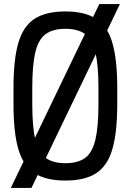

<svg xmlns="http://www.w3.org/2000/svg" viewBox="-20 -870 640 940"><path d="M33 50 466 -850H567L134 50ZM300 14Q204 14 148.5 -22.5Q93 -59 69.5 -141Q46 -223 46 -360V-440Q46 -577 69.5 -659Q93 -741 148.5 -777.5Q204 -814 300 -814Q396 -814 451.5 -777.5Q507 -741 530.5 -659Q554 -577 554 -440V-360Q554 -223 530.5 -141Q507 -59 451.5 -22.5Q396 14 300 14ZM300 -71Q362 -71 397 -97Q432 -123 447 -186Q462 -249 462 -360V-440Q462 -551 447 -614Q432 -677 397 -703Q362 -729 300 -729Q239 -729 203.5 -703Q168 -677 153 -614Q138 -551 138 -440V-360Q138 -249 153 -186Q168 -123 203.5 -97Q239 -71 300 -71Z"/></svg>

Font: Victor Mono Thin SemiBold
Style: Regular
Weight: 600
Monospace: yes
Version: Version 1.561;gftools[0.9.30]